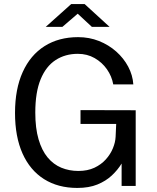

<svg xmlns="http://www.w3.org/2000/svg" viewBox="-20 -916 773 946"><path d="M360.9 10Q265.8 10 196.8 -33.6Q127.8 -77.3 90.9 -159.9Q54 -242.5 54 -359.7Q54 -477.4 91.9 -561Q129.7 -644.6 199.6 -688.8Q269.5 -733 365 -733Q419.6 -733 467.6 -714Q515.6 -694.9 552.6 -662.1Q589.6 -629.2 611.7 -587.5Q633.9 -545.7 636.9 -500.2H538Q530.9 -540.2 507 -574.5Q483 -608.8 446.2 -629.8Q409.4 -650.8 363.3 -650.8Q301.2 -650.8 253.9 -620Q206.5 -589.3 180.2 -525.3Q153.9 -461.4 153.9 -361.7Q153.9 -284.4 170 -229.5Q186 -174.7 214.7 -140.2Q243.3 -105.8 282.1 -89.7Q320.9 -73.7 366.2 -73.7Q411.3 -73.7 445.1 -89.5Q478.8 -105.4 501.5 -130.7Q524.2 -156 536.2 -185.3Q548.2 -214.5 549.6 -241.4L552.5 -305.5H376.7V-373.5L648.6 -372.8V0H579.2V-110.2Q560.2 -78.9 531 -51.5Q501.8 -24.1 460 -7Q418.2 10 360.9 10ZM432.8 -783.5 362.9 -848.5 287.3 -783.5H205.2L330.7 -895.9H397.1L520 -783.5Z"/></svg>

Font: Public Sans Thin
Style: Regular
Weight: 100
Designer: The Public Sans project authors (U.S. Web Design System). Libre Franklin designed by Pablo Impallari and Rodrigo Fuenzal
Version: Version 1.008